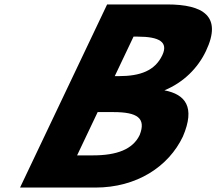

<svg xmlns="http://www.w3.org/2000/svg" viewBox="-20 -845 975 865"><path d="M462.6 -825 70.3 0H409.6C595.7 0 739.4 -94 804 -230C861 -363 815.1 -420 720.7 -438C807.8 -474 871.7 -539 907.8 -615C982.5 -772 895.7 -825 732.8 -825ZM497 -502 581.6 -680H599.8C699 -680 739.1 -655 711.1 -596C678.3 -527 613.1 -502 515.1 -502ZM327.3 -145 420 -340H491.4C598.2 -340 639.2 -313 609.4 -237C578.5 -172 506.3 -145 398.6 -145Z"/></svg>

Font: Hussar
Style: BdSuprExtOblFive
Weight: 700
Foundry: Cannot Into Space Fonts
Version: Version 2.00